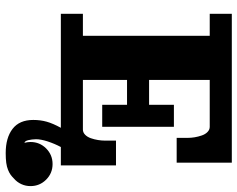

<svg xmlns="http://www.w3.org/2000/svg" viewBox="-100 -544 841 680"><g transform="rotate(90 320.0 -204.5)"><path d="M483.4 107.4Q483.4 75 506.2 52.1Q529.1 29.3 561.5 29.3Q594 29.3 616.8 52.1Q639.6 75 639.6 107.4Q639.6 124.8 632.6 140Q625.5 155.3 613 166Q605.5 173.6 598.9 178.2Q592.3 182.9 581.9 187.1Q571.5 191.4 557 193.4Q542.5 195.3 522.5 195.3Q468.5 195.3 436.9 171Q405.3 146.7 405.3 97.7Q405.3 72.3 411.5 50.2Q417.7 28.1 433.1 0H29.3V-78.1H107.4V-527.3H29.3V-605.5H556.6V-410.2H468.8V-449.2Q468.8 -461.2 466.7 -473.9Q464.6 -486.6 460.3 -499Q456.1 -511.5 448 -519.4Q439.9 -527.3 429.7 -527.3H263.7V-312.5H351.6V-400.4H429.7V-146.5H351.6V-234.4H263.7V-78.1H439.5Q449.7 -78.1 457.8 -86.1Q465.8 -94 470.1 -106.4Q474.4 -118.9 476.4 -131.6Q478.5 -144.3 478.5 -156.2V-195.3H566.4V0H501.2Q489.3 22.5 481.4 46.6Q473.6 70.8 473.6 87.9Q473.9 103 476.9 115.4Q480 127.7 486.3 128.9Q483.4 118.4 483.4 107.4Z"/></g></svg>

Font: Orelega One
Style: Regular
Weight: 400
Version: Version 1.1 ; ttfautohint (v1.8.3)